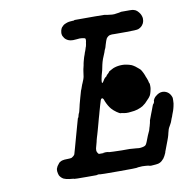

<svg xmlns="http://www.w3.org/2000/svg" viewBox="-75 -713 792 804"><g transform="rotate(-10 321.0 -311.0)"><path d="M311 -639Q339 -639 379.5 -639Q420 -639 420.5 -638.5Q421 -638 426.5 -637.5Q432 -637 435 -636Q456 -633 462 -634Q465 -635 472.5 -635.5Q480 -636 480 -636.5Q480 -637 483 -637L492 -639Q492 -639 498.5 -639Q505 -639 513.5 -639Q522 -639 529 -639Q542 -639 546 -637Q554 -635 560 -629Q572 -617 575 -605Q578 -596 576 -585Q574 -575 568 -568Q562 -560 550 -555Q543 -552 495 -552Q454 -552 450 -552Q436 -553 428 -551Q419 -548 413 -539Q410 -534 404 -514Q401 -502 399 -498.5Q397 -495 396.5 -493.5Q396 -492 393 -483Q381 -457 376 -435Q374 -423 371 -411Q364 -388 362 -375Q362 -372 361 -367Q360 -358 363 -359Q364 -360 368 -365Q374 -376 378 -379Q386 -384 386 -387Q386 -388 391 -392Q398 -398 398 -400Q398 -401 402.5 -403.5Q407 -406 413.5 -409.5Q420 -413 424 -414Q439 -419 457 -419Q468 -419 476 -417Q487 -415 497 -411Q511 -404 525 -391Q531 -386 532.5 -383Q534 -380 536 -377Q540 -370 544 -360Q546 -353 549 -347Q554 -335 555 -327Q557 -322 557.5 -321.5Q558 -321 558 -312Q558 -303 557 -299Q552 -273 545 -267Q545 -267 543 -264Q537 -257 524 -244Q517 -238 511 -234Q503 -229 488 -224Q475 -220 459 -219Q439 -216 421 -221Q418 -221 417 -221Q412 -221 400 -229.5Q388 -238 380 -247Q368 -261 359 -283Q357 -290 355.5 -292Q354 -294 353 -295Q352 -296 350 -296Q345 -296 342 -284Q340 -279 338 -271Q332 -252 330 -243Q329 -238 326.5 -230Q324 -222 322 -214.5Q320 -207 318 -199.5Q316 -192 313.5 -183Q311 -174 308.5 -165Q306 -156 304.5 -151Q303 -146 300.5 -138Q298 -130 297.5 -127Q297 -124 296 -120Q292 -105 289 -94Q287 -85 290 -78Q294 -70 297 -69Q299 -69 305 -69Q311 -69 314 -69H317L315 -70L327 -71L339 -70L337 -69H340Q349 -68 393 -67Q422 -67 427 -67Q445 -66 454 -65Q469 -63 473 -64Q476 -65 480 -65Q492 -67 496 -72Q500 -76 512 -109Q514 -114 521 -129Q523 -134 525 -143Q526 -145 526.5 -147Q527 -149 527.5 -151.5Q528 -154 529.5 -158.5Q531 -163 531 -166Q531 -169 532.5 -172.5Q534 -176 535.5 -180.5Q537 -185 541.5 -196.5Q546 -208 547.5 -212Q549 -216 552.5 -225.5Q556 -235 557 -235Q559 -236 561 -241Q563 -246 562 -247Q561 -248 566 -257Q572 -266 582 -272Q596 -281 611 -278Q633 -273 641 -250L642 -246V-236Q642 -222 639 -211Q638 -208 637 -203Q636 -197 628 -177Q625 -167 623 -164Q616 -143 612 -138Q603 -124 601 -114Q600 -110 598.5 -105Q597 -100 596.5 -96.5Q596 -93 593.5 -86.5Q591 -80 589 -74Q585 -62 575 -37Q572 -30 571 -25Q565 -11 559 -3Q550 8 541 12Q536 15 524 16Q499 19 495 16Q494 15 478.5 14Q463 13 459 14Q455 14 449.5 14.5Q444 15 441.5 16Q439 17 370 17Q287 17 285 16Q285 15 282 15Q279 15 275 16L271 17H231Q178 17 177 16Q176 15 171 14.5Q166 14 156 13Q142 11 133 7Q122 1 116 -10Q113 -18 112 -28Q112 -36 113 -39Q117 -50 123 -56Q126 -59 126 -60Q126 -61 131.5 -64.5Q137 -68 142 -69Q149 -71 165 -71Q177 -71 182 -73Q191 -78 195 -85Q197 -91 203 -113Q208 -131 211 -142Q214 -151 221 -178Q233 -221 235 -228Q235 -230 237 -232.5Q239 -235 239.5 -237.5Q240 -240 241.5 -245.5Q243 -251 244 -252Q245 -252 247 -260Q251 -274 251 -276.5Q251 -279 261 -315Q265 -329 267 -336Q268 -341 269 -343Q270 -345 272 -350Q275 -359 278 -367Q280 -371 281 -373.5Q282 -376 282.5 -377.5Q283 -379 286 -386Q289 -394 290 -400Q290 -403 290.5 -404Q291 -405 291.5 -411Q292 -417 293 -421.5Q294 -426 294 -427.5Q294 -429 294.5 -430.5Q295 -432 295.5 -434.5Q296 -437 298 -445Q300 -453 299.5 -453.5Q299 -454 301 -460Q307 -482 307 -481L310 -489Q312 -497 313 -498.5Q314 -500 315 -503Q316 -506 316.5 -507.5Q317 -509 317.5 -510.5Q318 -512 318.5 -513.5Q319 -515 319 -516Q319 -517 319.5 -517Q320 -517 321 -520.5Q322 -524 322.5 -526.5Q323 -529 323.5 -531.5Q324 -534 324 -536Q326 -543 326 -549Q326 -554 324 -555.5Q322 -557 312 -558.5Q302 -560 289 -558Q270 -556 262 -558Q247 -561 238 -572Q232 -581 232 -582Q232 -583 232 -583L231 -584V-585Q229 -591 230 -598Q231 -607 234 -613Q236 -618 241 -622L244 -625L245 -626Q247 -628 255.5 -631.5Q264 -635 267 -635Q268 -635 268 -635.5Q268 -636 272.5 -636Q277 -636 277.5 -636.5Q278 -637 285 -637Q292 -637 292.5 -638Q293 -639 292 -639Z"/></g></svg>

Font: TT2020 Style E
Style: Italic
Weight: 400
Italic angle: -15°
Version: Version 0.2.000